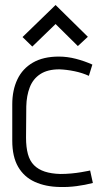

<svg xmlns="http://www.w3.org/2000/svg" viewBox="-20 -736 421 767"><path d="M331 -589 202 -716 70 -588 109 -550 202 -640 291 -552ZM335 -433 349 -478Q318 -492 283.5 -501Q249 -510 215 -510Q153 -510 111.5 -486Q70 -462 49.5 -419Q29 -376 29 -319V-174Q29 -110 52.5 -69.5Q76 -29 119 -9.5Q162 10 219 11Q252 12 286 7.5Q320 3 351 -5L340 -55Q341 -55 331 -53Q321 -51 303.5 -48Q286 -45 264.5 -43Q243 -41 221 -41Q185 -42 159 -50.5Q133 -59 116 -76Q99 -93 91.5 -120.5Q84 -148 84 -186L85 -311Q86 -354 99 -387.5Q112 -421 141 -440Q170 -459 217 -459Q246 -458 277.5 -451.5Q309 -445 335 -433Z"/></svg>

Font: Advent Pro
Style: Regular
Weight: 400
Designer: VivaRado, Andreas Kalpakidis
Foundry: VivaRado, Andreas Kalpakidis
Version: Version 3.000